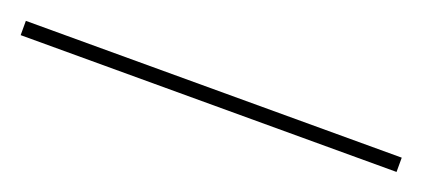

<svg xmlns="http://www.w3.org/2000/svg" viewBox="-14 -111 528 240"><g transform="rotate(20 250.0 9.5)"><path d="M0 0H500V19H0Z"/></g></svg>

Font: Montserrat
Style: Regular
Weight: 400
Designer: Julieta Ulanovsky
Foundry: Julieta Ulanovsky
Version: Version 8.000